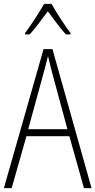

<svg xmlns="http://www.w3.org/2000/svg" viewBox="-20 -968 491 988"><path d="M245 -948H207C183 -905 137 -835 109 -798V-791H133C162 -823 199 -873 226 -910C254 -872 289 -824 319 -791H343V-798C320 -827 270 -903 245 -948ZM412 0H451L250 -715H204L0 0H40L116 -267H337ZM249 -591 327 -303H125L204 -591C212 -623 220 -649 227 -679C234 -649 242 -621 249 -591Z"/></svg>

Font: Noto Sans Gurmukhi UI Condensed ExtraLight
Style: Regular
Weight: 200
Width: 3
Designer: Jelle Bosma - Monotype Design Team
Foundry: Monotype Imaging Inc.
Version: Version 2.004